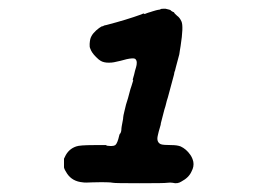

<svg xmlns="http://www.w3.org/2000/svg" viewBox="-20 -686 587 438"><path d="M358 -666Q363 -665 366 -664Q368 -663 369 -663Q369 -662 372.5 -660Q376 -658 377 -658Q377 -656 384 -650Q390 -646 394 -637Q399 -626 392 -581Q391 -576 390.5 -572Q390 -568 389 -562Q386 -551 381 -532Q379 -523 378.5 -523Q378 -523 377 -516Q372 -498 363 -464Q360 -455 359 -450Q358 -445 355 -436Q349 -413 347 -405Q347 -402 345 -396Q343 -390 342 -385.5Q341 -381 340 -377Q338 -369 340 -364Q342 -359 347 -357Q352 -355 372 -355Q384 -355 392 -352Q405 -346 414 -333Q419 -326 421 -317Q423 -306 417 -295Q411 -281 394 -272Q385 -266 374 -269Q369 -270 361 -269Q357 -268 299 -268Q241 -268 238 -269Q229 -271 191 -270Q174 -269 169 -270Q145 -272 133 -290Q127 -299 126 -304Q126 -307 126 -316V-324L128 -328Q136 -346 154 -352Q162 -355 194 -355Q221 -355 222 -355Q223 -353 231 -353Q233 -353 235 -353Q240 -353 243 -355Q248 -359 252 -377Q253 -381 254 -381Q257 -385 257 -393Q257 -395 257.5 -397Q258 -399 258.5 -402.5Q259 -406 260 -410.5Q261 -415 261 -418Q261 -421 264 -433Q267 -445 267.5 -447.5Q268 -450 272 -462Q279 -489 280 -490L284 -503H283Q282 -503 286 -516Q287 -521 288 -524.5Q289 -528 290.5 -533Q292 -538 292 -543Q292 -549 288 -552Q283 -554 269 -551Q255 -547 240 -544Q235 -543 228 -543Q217 -543 210 -547Q206 -549 199 -556Q189 -566 186 -575Q184 -579 184.5 -586Q185 -593 186 -597Q188 -604 193 -610Q199 -617 206 -622Q213 -627 214 -626Q215 -626 216 -627Q217 -628 223 -629Q269 -641 302 -653Q308 -656 308 -655Q309 -653 315 -656Q318 -657 319.5 -657.5Q321 -658 323 -658.5Q325 -659 327.5 -660Q330 -661 336 -662.5Q342 -664 344 -664Q347 -665 347.5 -665.5Q348 -666 352 -666Q356 -666 358 -666Z"/></svg>

Font: TT2020 Style E
Style: Italic
Weight: 400
Italic angle: -15°
Version: Version 0.2.000